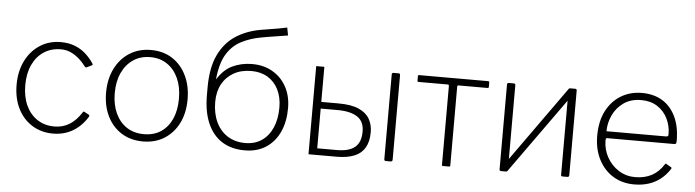

<svg xmlns="http://www.w3.org/2000/svg" viewBox="-47 -943 4163 1150"><g transform="rotate(5 2034.5 -367.5)"><path d="M296 -540Q343 -540 379.5 -526Q416 -512 444.5 -487Q473 -462 495 -429Q500 -421 494 -418L463 -403Q457 -400 451 -407Q426 -440 401.5 -459Q377 -478 353 -487.5Q329 -497 301 -497Q242 -497 198 -468Q154 -439 130 -387Q106 -335 106 -265Q106 -195 130 -143Q154 -91 198 -62Q242 -33 301 -33Q351 -33 391 -57.5Q431 -82 463 -132Q466 -137 468 -137.5Q470 -138 473 -136L501 -121Q506 -118 503 -110Q486 -82 464 -59.5Q442 -37 416 -21.5Q390 -6 360 2Q330 10 296 10Q225 10 170 -24.5Q115 -59 84.5 -120.5Q54 -182 54 -263Q54 -344 85 -406.5Q116 -469 171 -504.5Q226 -540 296 -540Z M837 10Q763 10 708 -24.5Q653 -59 622.5 -120.5Q592 -182 592 -262Q592 -344 623 -406.5Q654 -469 709.5 -504.5Q765 -540 838 -540Q912 -540 966.5 -505Q1021 -470 1051.5 -407.5Q1082 -345 1082 -264Q1082 -183 1051.5 -121.5Q1021 -60 966 -25Q911 10 837 10ZM839 -34Q899 -34 941.5 -62.5Q984 -91 1007 -142.5Q1030 -194 1030 -264Q1030 -334 1006.5 -386Q983 -438 940 -467.5Q897 -497 838 -497Q779 -497 735.5 -467.5Q692 -438 668 -386Q644 -334 644 -264Q644 -195 668 -143Q692 -91 735.5 -62.5Q779 -34 839 -34Z M1448 10Q1369 10 1312.5 -25.5Q1256 -61 1225.5 -130.5Q1195 -200 1195 -301L1224 -388H1235Q1275 -457 1330 -483Q1385 -509 1449 -509Q1520 -509 1573.5 -477.5Q1627 -446 1656.5 -391Q1686 -336 1686 -264Q1686 -183 1658 -121.5Q1630 -60 1577 -25Q1524 10 1448 10ZM1448 -34Q1506 -34 1547.5 -62.5Q1589 -91 1611.5 -142.5Q1634 -194 1634 -264Q1634 -325 1611 -371Q1588 -417 1546.5 -442Q1505 -467 1448 -467Q1387 -467 1342 -441.5Q1297 -416 1272.5 -370.5Q1248 -325 1248 -264Q1248 -195 1272.5 -143Q1297 -91 1342 -62.5Q1387 -34 1448 -34ZM1195 -301V-345Q1195 -465 1231.5 -541.5Q1268 -618 1332 -660Q1396 -702 1480 -717Q1508 -722 1534.5 -726Q1561 -730 1586.5 -734.5Q1612 -739 1639 -745L1648 -698Q1601 -690 1566 -685Q1531 -680 1489 -672Q1426 -661 1372.5 -634Q1319 -607 1285.5 -553.5Q1252 -500 1242 -409L1238 -355Z M1832 0V-530H1881V-319H1984Q2062 -319 2107.5 -298.5Q2153 -278 2172.5 -243Q2192 -208 2192 -164Q2192 -107 2170.5 -70.5Q2149 -34 2106.5 -17Q2064 0 2001 0ZM1881 -40H1999Q2072 -40 2107.5 -69.5Q2143 -99 2143 -164Q2143 -225 2101 -252Q2059 -279 1982 -279H1881ZM2337 -13Q2337 -6 2334.5 -3Q2332 0 2324 0H2299Q2292 0 2289.5 -2.5Q2287 -5 2287 -11V-519Q2287 -530 2297 -530H2328Q2337 -530 2337 -519Z M2866 -489H2691Q2684 -489 2684 -481V-7Q2684 0 2677 0H2640Q2634 0 2634 -7V-481Q2634 -489 2626 -489H2451Q2444 -489 2444 -496V-523Q2444 -530 2451 -530H2866Q2873 -530 2873 -523V-496Q2873 -489 2866 -489Z M3030 -519V-13Q3030 -6 3027.5 -3Q3025 0 3016 0H2992Q2985 0 2982.5 -2.5Q2980 -5 2980 -11V-519Q2980 -530 2990 -530H3020Q3030 -530 3030 -519ZM3399 -519V-13Q3399 -6 3396.5 -3Q3394 0 3386 0H3362Q3354 0 3352 -2.5Q3350 -5 3350 -11V-519Q3350 -530 3359 -530H3390Q3399 -530 3399 -519ZM3352 -528 3383 -501 3027 -3 2996 -29Z M3597 -238Q3597 -184 3623 -137Q3649 -90 3693.5 -62Q3738 -34 3792 -34Q3850 -34 3892.5 -57Q3935 -80 3963 -125Q3966 -130 3968.5 -130.5Q3971 -131 3974 -128L4002 -112Q4008 -108 4003 -101Q3979 -64 3947.5 -39.5Q3916 -15 3877 -2.5Q3838 10 3790 10Q3718 10 3663 -24Q3608 -58 3576.5 -119.5Q3545 -181 3545 -261Q3545 -349 3577 -411Q3609 -473 3664.5 -506.5Q3720 -540 3790 -540Q3862 -540 3913.5 -508.5Q3965 -477 3993.5 -417Q4022 -357 4022 -273Q4022 -266 4021 -259.5Q4020 -253 4008 -252H3604Q3600 -252 3598.5 -248Q3597 -244 3597 -238ZM3953 -293Q3964 -293 3967 -296Q3970 -299 3970 -307Q3970 -359 3948 -402.5Q3926 -446 3886 -471.5Q3846 -497 3790 -497Q3727 -497 3684 -466.5Q3641 -436 3619.5 -389Q3598 -342 3598 -293Z"/></g></svg>

Font: Libre Franklin ExtraLight
Style: Regular
Weight: 250
Designer: Pablo Impallari, Rodrigo Fuenzalida, Nhung Nguyen
Foundry: Impallari Type
Version: Version 3.000